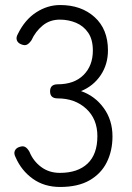

<svg xmlns="http://www.w3.org/2000/svg" viewBox="-20 -732 524 763"><path d="M219 11Q156 11 110.5 -21.5Q65 -54 42 -107Q34 -122 39 -133Q44 -144 57 -148Q71 -153 80 -148Q89 -143 97 -129Q112 -92 143.5 -68.5Q175 -45 218 -45Q289 -45 328 -82Q367 -119 367 -191Q367 -259 322.5 -300Q278 -341 209 -341Q179 -341 179 -369Q179 -397 209 -397Q275 -397 312 -434Q349 -471 349 -531Q349 -575 330.5 -602Q312 -629 282 -641.5Q252 -654 218 -654Q178 -654 149.5 -630.5Q121 -607 105 -572Q96 -559 87 -554.5Q78 -550 64 -556Q51 -561 47 -572Q43 -583 51 -597Q79 -654 124 -683Q169 -712 219 -712Q303 -712 356 -664Q409 -616 409 -532Q409 -476 380 -433Q351 -390 302 -370Q357 -351 392 -303Q427 -255 427 -190Q427 -133 404.5 -87.5Q382 -42 336 -15.5Q290 11 219 11Z"/></svg>

Font: Shin Retro Maru Gothic Regular
Style: Regular
Weight: 400
Designer: Iose
Foundry: Typographish
Version: Version 1.002